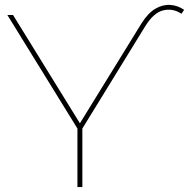

<svg xmlns="http://www.w3.org/2000/svg" viewBox="-20 -761 769 781"><path d="M729 -721 718 -705Q684 -728 644.5 -719Q605 -710 570 -653L310 -230L315 -245V0H295V-245L300 -230L10 -700H33L309 -253H301L555 -665Q582 -708 612 -725.5Q642 -743 672.5 -741Q703 -739 729 -721Z"/></svg>

Font: Montserrat Thin
Style: Regular
Weight: 100
Designer: Julieta Ulanovsky
Foundry: Julieta Ulanovsky
Version: Version 9.000